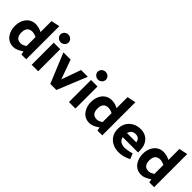

<svg xmlns="http://www.w3.org/2000/svg" viewBox="220 -1962 3154 3154"><g transform="rotate(45 1797.5 -385.0)"><path d="M265 8Q208 8 166 -14Q124 -36 96 -74Q68 -112 54 -159Q40 -206 40 -256Q40 -308 54 -355.5Q68 -403 96.5 -440Q125 -477 167 -499Q209 -521 265 -521Q292 -521 324 -514.5Q356 -508 384 -495L410 -483V-738L560 -770V0H449L437 -61L406 -41Q372 -19 336 -5.5Q300 8 265 8ZM192 -257Q192 -212 205 -181.5Q218 -151 244 -135.5Q270 -120 309 -120Q324 -120 342.5 -124.5Q361 -129 380 -141L410 -158V-367L379 -380Q363 -386 345 -390Q327 -394 310 -394Q275 -394 248 -379.5Q221 -365 206.5 -335Q192 -305 192 -257Z M687 0V-513H838V0ZM763 -597Q738 -597 716 -609.5Q694 -622 681 -642.5Q668 -663 668 -688Q668 -713 681 -733.5Q694 -754 716 -766Q738 -778 763 -778Q789 -778 810.5 -766Q832 -754 845 -733.5Q858 -713 858 -688Q858 -663 845 -642.5Q832 -622 811 -609.5Q790 -597 763 -597Z M1126 6 912 -513H1079L1200 -177H1202L1322 -513H1479L1267 6Z M1553 0V-513H1704V0ZM1629 -597Q1604 -597 1582 -609.5Q1560 -622 1547 -642.5Q1534 -663 1534 -688Q1534 -713 1547 -733.5Q1560 -754 1582 -766Q1604 -778 1629 -778Q1655 -778 1676.5 -766Q1698 -754 1711 -733.5Q1724 -713 1724 -688Q1724 -663 1711 -642.5Q1698 -622 1677 -609.5Q1656 -597 1629 -597Z M2032 8Q1975 8 1933 -14Q1891 -36 1863 -74Q1835 -112 1821 -159Q1807 -206 1807 -256Q1807 -308 1821 -355.5Q1835 -403 1863.5 -440Q1892 -477 1934 -499Q1976 -521 2032 -521Q2059 -521 2091 -514.5Q2123 -508 2151 -495L2177 -483V-738L2327 -770V0H2216L2204 -61L2173 -41Q2139 -19 2103 -5.5Q2067 8 2032 8ZM1959 -257Q1959 -212 1972 -181.5Q1985 -151 2011 -135.5Q2037 -120 2076 -120Q2091 -120 2109.5 -124.5Q2128 -129 2147 -141L2177 -158V-367L2146 -380Q2130 -386 2112 -390Q2094 -394 2077 -394Q2042 -394 2015 -379.5Q1988 -365 1973.5 -335Q1959 -305 1959 -257Z M2712 8Q2636 8 2572 -22.5Q2508 -53 2469.5 -112Q2431 -171 2431 -255Q2431 -318 2452 -367Q2473 -416 2510.5 -450.5Q2548 -485 2596.5 -503Q2645 -521 2699 -521Q2777 -521 2831 -488Q2885 -455 2913 -395.5Q2941 -336 2941 -259V-217H2585Q2593 -181 2612.5 -158.5Q2632 -136 2662.5 -125.5Q2693 -115 2732 -115Q2757 -115 2785.5 -119.5Q2814 -124 2843 -131L2890 -144L2929 -49L2885 -29Q2842 -10 2798 -1Q2754 8 2712 8ZM2587 -314H2804Q2797 -358 2771.5 -381Q2746 -404 2700 -404Q2671 -404 2648.5 -394Q2626 -384 2610.5 -364Q2595 -344 2587 -314Z M3236 8Q3179 8 3137 -14Q3095 -36 3067 -74Q3039 -112 3025 -159Q3011 -206 3011 -256Q3011 -308 3025 -355.5Q3039 -403 3067.5 -440Q3096 -477 3138 -499Q3180 -521 3236 -521Q3263 -521 3295 -514.5Q3327 -508 3355 -495L3381 -483V-738L3531 -770V0H3420L3408 -61L3377 -41Q3343 -19 3307 -5.5Q3271 8 3236 8ZM3163 -257Q3163 -212 3176 -181.5Q3189 -151 3215 -135.5Q3241 -120 3280 -120Q3295 -120 3313.5 -124.5Q3332 -129 3351 -141L3381 -158V-367L3350 -380Q3334 -386 3316 -390Q3298 -394 3281 -394Q3246 -394 3219 -379.5Q3192 -365 3177.5 -335Q3163 -305 3163 -257Z"/></g></svg>

Font: REM SemiBold
Style: Regular
Weight: 600
Designer: Octavio Pardo
Foundry: Ashler Design
Version: Version 1.005;gftools[0.9.28]